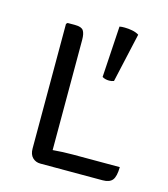

<svg xmlns="http://www.w3.org/2000/svg" viewBox="-92 -659 643 733"><g transform="rotate(15 229.0 -292.5)"><path d="M431 -65.5Q430.5 -28.5 419.2 -14.2Q408 0 380.5 0H134.5Q116 0 103.5 -12.2Q91 -24.5 91 -48V-540.5L96 -545.5H126.5Q151 -545.5 158.8 -534Q166.5 -522.5 166.5 -497.5V-62Q206 -65.5 245.5 -65.5ZM291 -583.5Q295.5 -584.5 300.8 -584.8Q306 -585 311.5 -585Q326 -585 341.5 -582Q357 -579 368 -572L324.5 -377.5Q316.5 -374 306 -374Q290 -374 278.5 -381Z"/></g></svg>

Font: Signika SC Light
Style: Regular
Weight: 300
Designer: Anna Giedryś
Foundry: Anna Giedryś
Version: Version 2.000; ttfautohint (v1.8.3) -l 8 -r 50 -G 200 -x 9 -